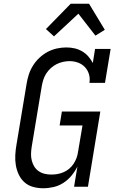

<svg xmlns="http://www.w3.org/2000/svg" viewBox="-20 -996 640 1024"><path d="M211 8Q183 8 157 1Q131 -6 111.5 -23Q92 -40 80.5 -64Q69 -88 64.5 -114.5Q60 -141 61.5 -169Q63 -197 68 -225L122 -550Q126 -575 134 -599.5Q142 -624 156.5 -647Q171 -670 191 -688.5Q211 -707 234.5 -719.5Q258 -732 283.5 -737.5Q309 -743 334 -743Q357 -743 378.5 -738Q400 -733 418.5 -722Q437 -711 451 -695Q465 -679 475 -660L487 -735H570L540 -554H457Q461 -578 454.5 -600Q448 -622 433 -638Q418 -654 396.5 -662Q375 -670 351 -670Q334 -670 316 -666Q298 -662 282 -654Q266 -646 251.5 -633Q237 -620 227 -604.5Q217 -589 211.5 -572Q206 -555 203 -538L149 -213Q146 -194 145.5 -175.5Q145 -157 149.5 -139.5Q154 -122 163 -107.5Q172 -93 186.5 -83Q201 -73 218.5 -69Q236 -65 254 -65Q271 -65 287.5 -68Q304 -71 320 -78Q336 -85 349.5 -96.5Q363 -108 372.5 -122.5Q382 -137 388 -153Q394 -169 396 -185L420 -327H298L310 -401H515L449 0H375L393 -108Q380 -82 361.5 -59.5Q343 -37 318.5 -21Q294 -5 266 1.5Q238 8 211 8ZM268 -802 225 -841 357 -976H455L539 -837L489 -806L398 -923Z"/></svg>

Font: Iosevka Etoile
Style: Italic
Weight: 400
Italic angle: -9°
Designer: Belleve Invis
Foundry: Belleve Invis
Version: Version 22.1.2; ttfautohint (v1.8.4)